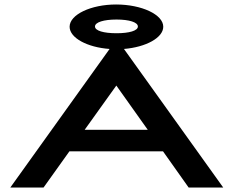

<svg xmlns="http://www.w3.org/2000/svg" viewBox="-20 -835 1040 855"><path d="M820 0H974L532 -617C630 -625 707 -667 707 -716C707 -770 611 -815 497 -815C385 -815 290 -770 290 -716C290 -666 369 -624 468 -617L26 0H174L289 -161H706ZM499 -687C442 -687 403 -698 403 -717C403 -736 442 -748 499 -748C555 -748 594 -736 594 -717C594 -698 555 -687 499 -687ZM498 -454 638 -257H357Z"/></svg>

Font: Inconsolata UltraExpanded
Style: Bold
Weight: 700
Width: 9
Monospace: yes
Designer: Raph Levien, Cyreal, Brenton Simpson
Foundry: Raph Levien, Cyreal, Google
Version: Version 3.100